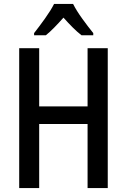

<svg xmlns="http://www.w3.org/2000/svg" viewBox="-20 -960 647 980"><path d="M530 0H427V-327H180V0H78V-714H180V-417H427V-714H530ZM353 -940Q370 -906 400 -864.5Q430 -823 456 -791V-780H396Q374 -797 351 -820Q328 -843 304 -870Q280 -843 257 -819.5Q234 -796 214 -780H154V-791Q180 -824 210 -866Q240 -908 256 -940Z"/></svg>

Font: Noto Sans Condensed Medium
Style: Regular
Weight: 500
Width: 3
Designer: Monotype Design Team
Foundry: Monotype Imaging Inc.
Version: Version 2.013; ttfautohint (v1.8.4.7-5d5b)